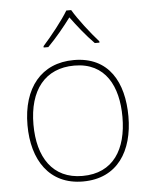

<svg xmlns="http://www.w3.org/2000/svg" viewBox="-54 -808 684 864"><g transform="rotate(-5 287.5 -376.5)"><path d="M300 -763H278C254 -722 199 -653 162 -612V-606H183C220 -643 261 -693 289 -731C317 -693 356 -643 393 -606H414V-612C377 -653 324 -722 300 -763ZM515 -264C515 -417 451 -538 292 -538C145 -538 59 -432 59 -264C59 -107 134 10 286 10C443 10 515 -109 515 -264ZM86 -264C86 -420 160 -513 292 -513C433 -513 488 -402 488 -264C488 -119 426 -15 286 -15C151 -15 86 -117 86 -264Z"/></g></svg>

Font: Noto Sans Arabic UI Th
Style: Regular
Weight: 100
Designer: Monotype Design Team, Nadine Chahine and Nizar Qandah
Foundry: Monotype Imaging Inc.
Version: Version 2.010